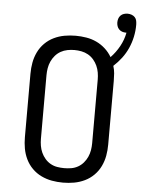

<svg xmlns="http://www.w3.org/2000/svg" viewBox="-59 -924 720 978"><g transform="rotate(5 301.0 -435.0)"><path d="M300 8Q271 8 243 3Q215 -2 189 -14.5Q163 -27 142.5 -47.5Q122 -68 109.5 -94Q97 -120 92 -148Q87 -176 87 -205V-530Q87 -559 92 -587Q97 -615 109.5 -641Q122 -667 142.5 -687.5Q163 -708 189 -720.5Q215 -733 243 -738Q271 -743 300 -743Q327 -743 354.5 -738.5Q382 -734 406.5 -722.5Q431 -711 451.5 -692.5Q472 -674 486 -650Q512 -677 530.5 -710.5Q549 -744 556 -781H553Q543 -781 534 -784Q525 -787 518 -794Q511 -801 508 -810.5Q505 -820 505 -829Q505 -839 508 -848.5Q511 -858 518 -865Q525 -872 534.5 -875Q544 -878 554 -878Q564 -878 574 -874.5Q584 -871 591 -863.5Q598 -856 600 -845.5Q602 -835 602 -825Q602 -794 595.5 -763.5Q589 -733 576.5 -705Q564 -677 545.5 -652.5Q527 -628 504 -607Q510 -588 511.5 -569Q513 -550 513 -530V-205Q513 -176 508 -148Q503 -120 490.5 -94Q478 -68 457.5 -47.5Q437 -27 411 -14.5Q385 -2 357 3Q329 8 300 8ZM300 -66Q318 -66 336 -69Q354 -72 370 -81Q386 -90 398 -104Q410 -118 417.5 -134.5Q425 -151 428 -169Q431 -187 431 -205V-530Q431 -548 428 -566Q425 -584 417.5 -600.5Q410 -617 398 -631Q386 -645 370 -654Q354 -663 336 -666.5Q318 -670 300 -670Q282 -670 264 -666.5Q246 -663 230 -654Q214 -645 202 -631Q190 -617 182.5 -600.5Q175 -584 172 -566Q169 -548 169 -530V-205Q169 -187 172 -169Q175 -151 182.5 -134.5Q190 -118 202 -104Q214 -90 230 -81Q246 -72 264 -69Q282 -66 300 -66Z"/></g></svg>

Font: Iosevka Plex Etoile
Style: Regular
Weight: 400
Designer: Belleve Invis
Foundry: Belleve Invis
Version: Version 25.1.1; ttfautohint (v1.8.4)